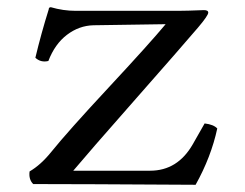

<svg xmlns="http://www.w3.org/2000/svg" viewBox="-20 -510 680 532"><path d="M121 -490Q155 -480 190 -480H473Q486 -480 502.5 -480.5Q519 -481 531.5 -481.5Q544 -482 545 -482Q557 -482 557 -475Q557 -467 529 -434Q483 -380 353.5 -233Q224 -86 183 -37H396Q472 -37 514 -110L547 -168Q572 -165 582 -154Q565 -75 522 2Q199 0 72 0Q59 -13 62 -35Q93 -53 122 -89Q168 -146 281 -267.5Q394 -389 439 -443L239 -440Q199 -439 165.5 -413.5Q132 -388 114 -341Q93 -336 78 -350Q94 -417 115 -484Q115 -490 121 -490Z"/></svg>

Font: Linux Libertine Mono O
Style: Mono
Weight: 400
Designer: Philipp H. Poll
Foundry: Philipp H. Poll
Version: Version 5.1.7